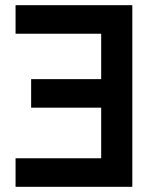

<svg xmlns="http://www.w3.org/2000/svg" viewBox="-20 -720 600 740"><path d="M490 0H40V-110H370V-305H100V-415H370V-590H40V-700H490Z"/></svg>

Font: PT Root UI Bold
Style: Regular
Weight: 700
Designer: Vitaly Kuzmin
Foundry: ParaType Ltd.
Version: Version 2.000G